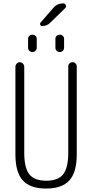

<svg xmlns="http://www.w3.org/2000/svg" viewBox="-20 -1095 540 1125"><path d="M304.7 -868.2Q304.7 -877.9 312 -884.8Q319.3 -891.6 330.1 -891.6Q340.8 -891.6 348.1 -884.8Q355.5 -877.9 355.5 -868.2V-815.4Q355.5 -804.7 347.7 -797.4Q339.8 -790 330.1 -790Q320.3 -790 312.5 -796.9Q304.7 -803.7 304.7 -815.4ZM144.5 -868.2Q144.5 -877.9 151.9 -884.8Q159.2 -891.6 169.9 -891.6Q180.7 -891.6 188 -884.8Q195.3 -877.9 195.3 -868.2V-815.4Q195.3 -804.7 187.5 -797.4Q179.7 -790 169.9 -790Q160.2 -790 152.3 -796.9Q144.5 -803.7 144.5 -815.4ZM351.6 -1075.2Q360.4 -1075.2 365.2 -1065.4Q370.1 -1055.7 363.3 -1048.8L273.4 -960.9Q254.9 -942.4 226.6 -942.4Q218.8 -942.4 215.8 -949.7Q212.9 -957 217.8 -962.9L291 -1046.9Q313.5 -1075.2 351.6 -1075.2ZM70.3 -190.4V-704.1Q70.3 -713.9 78.1 -722.2Q85.9 -730.5 96.2 -730.5Q106.4 -730.5 114.3 -722.2Q122.1 -713.9 122.1 -704.1V-200.2Q122.1 -111.3 151.9 -73.7Q181.6 -36.1 251 -36.1Q320.3 -36.1 350.1 -73.7Q379.9 -111.3 379.9 -200.2V-705.1Q379.9 -715.8 386.7 -723.1Q393.6 -730.5 404.8 -730.5Q416 -730.5 422.9 -723.1Q429.7 -715.8 429.7 -705.1V-190.4Q429.7 -85 386.2 -37.6Q342.8 9.8 250 9.8Q157.2 9.8 113.8 -37.6Q70.3 -85 70.3 -190.4Z"/></svg>

Font: Rounded-X Mgen+ 2m light
Style: Regular
Weight: 200
Designer: [Source Han Sans]
Ryoko NISHIZUKA  (kana & ideographs); Paul D. Hunt (Latin, Greek & Cyrillic); Wenlong ZHANG  (bopomofo
Version: Version 1.059.20150602